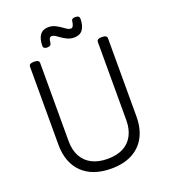

<svg xmlns="http://www.w3.org/2000/svg" viewBox="-212 -1393 1383 1564"><g transform="rotate(-20 479.0 -611.5)"><path d="M481 19Q401 19 338 -3Q275 -25 231 -68Q187 -111 164 -172Q141 -233 141 -311V-988Q141 -1002 152 -1008.5Q163 -1015 185 -1015Q207 -1015 218 -1008.5Q229 -1002 229 -988V-311Q229 -234 258.5 -179Q288 -124 344.5 -95Q401 -66 481 -66Q561 -66 616 -95Q671 -124 700 -179Q729 -234 729 -311V-988Q729 -1002 740 -1008.5Q751 -1015 773 -1015Q817 -1015 817 -988V-311Q817 -207 777 -133Q737 -59 662 -20Q587 19 481 19ZM327 -1087Q293 -1087 293 -1113Q294 -1177 318.5 -1208.5Q343 -1240 391 -1240Q421 -1240 445.5 -1228.5Q470 -1217 490 -1203Q510 -1189 527 -1177.5Q544 -1166 561 -1166Q574 -1166 581.5 -1181.5Q589 -1197 591 -1220Q592 -1242 625 -1242Q644 -1242 652.5 -1235Q661 -1228 661 -1214Q660 -1152 635.5 -1120Q611 -1088 562 -1088Q532 -1088 507 -1099Q482 -1110 461.5 -1124.5Q441 -1139 424 -1150.5Q407 -1162 392 -1162Q378 -1162 371.5 -1150Q365 -1138 363 -1113Q362 -1100 353 -1093.5Q344 -1087 327 -1087Z"/></g></svg>

Font: Playwrite NG Modern
Style: Regular
Weight: 400
Designer: Veronika Burian, José Scaglione
Foundry: TypeTogether
Version: Version 1.002